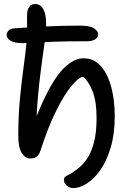

<svg xmlns="http://www.w3.org/2000/svg" viewBox="-20 -780 642 956"><path d="M345.6 156.4Q332 156.4 321.2 150.4Q310.4 144.4 304.3 135Q298.2 125.6 298.2 114.4Q298.2 101.8 313.4 94.6Q328.6 87.4 347.4 74.6Q363.8 64 383.1 46.6Q402.4 29.2 420.1 -0.7Q437.8 -30.6 449.3 -77.1Q460.8 -123.6 460.8 -192.4Q460.8 -277.2 440.1 -327.9Q419.4 -378.6 393.6 -397.2Q372.4 -396 336.3 -352.7Q300.2 -309.4 259.7 -228.2Q219.2 -147 182 -31.6Q177 -15.8 169.4 -6.7Q161.8 2.4 152.5 5.8Q143.2 9.2 131 9.2Q105.6 9.2 88.3 -18.4Q71 -46 71 -103Q71 -201.2 79 -285.8Q87 -370.4 96.9 -441.9Q106.8 -513.4 112.4 -571Q115.6 -601.2 115.3 -626.9Q115 -652.6 114.6 -675.6Q114.2 -698.6 115.8 -718.6Q117.4 -734.4 126.7 -747.2Q136 -760 156 -760Q171.6 -760 183.4 -750Q195.2 -740 202.4 -718.5Q209.6 -697 209.6 -660.2Q209.6 -626.8 202.4 -571.8Q195.2 -516.8 185.5 -446.2Q175.8 -375.6 168.6 -294.7Q161.4 -213.8 161.4 -129.6L141 -145Q186.6 -269.6 229.3 -345.3Q272 -421 314 -455.4Q356 -489.8 397 -489.8Q431 -489.8 456.4 -472.9Q481.8 -456 500.1 -427Q518.4 -398 529.6 -361.1Q540.8 -324.2 546.1 -283.7Q551.4 -243.2 551.4 -204.4Q551.4 -113.6 531.2 -45.5Q511 22.6 479.2 67.2Q447.4 111.8 411.9 134.1Q376.4 156.4 345.6 156.4ZM90.2 -565.2Q52.6 -565.2 32.9 -576.9Q13.2 -588.6 13.2 -604.6Q13.2 -616 21.5 -626.7Q29.8 -637.4 53.6 -639Q137.8 -645.2 217.7 -648.8Q297.6 -652.4 379.4 -652.4Q428.6 -652.4 448.8 -638.2Q469 -624 469 -610.2Q469 -594.2 454.1 -584.4Q439.2 -574.6 412.4 -574.6Q311.8 -574.6 249.2 -572.3Q186.6 -570 149.8 -567.6Q113 -565.2 90.2 -565.2Z"/></svg>

Font: Shantell Sans Light
Style: Regular
Weight: 300
Designer: Stephen Nixon, Anya Danilova, Shantell Martin
Foundry: Arrow Type
Version: Version 1.011;[c5ecc13dd]